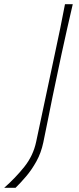

<svg xmlns="http://www.w3.org/2000/svg" viewBox="-85 -733 376 913"><path d="M-65 160Q-12.5 114 30.2 60.8Q73 7.5 87 -59L125 -238L175 -473Q189.5 -540 201 -596.2Q212.5 -652.5 224 -713H261Q247 -652.5 234.2 -596.2Q221.5 -540 207 -473L164.5 -271Q152 -211 141.8 -158Q131.5 -105 121 -56Q110.5 -6 88 34.5Q65.5 75 38.8 106.2Q12 137.5 -11 160Z"/></svg>

Font: Commissioner Flair Thin
Style: Italic
Weight: 100
Italic angle: -12°
Designer: Kostas Bartsokas
Foundry: Kostas Bartsokas
Version: Version 1.000; ttfautohint (v1.8.3)